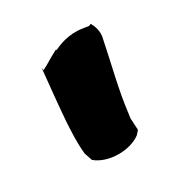

<svg xmlns="http://www.w3.org/2000/svg" viewBox="-76 -817 366 381"><g transform="rotate(-30 107.0 -626.5)"><path d="M37 -535 43 -517C69 -495 119 -495 145 -515L152 -523L151 -543V-544C150 -549 151 -554 152 -560C158 -611 172 -663 182 -713C187 -730 180 -745 176 -752L171 -750L158 -752C127 -757 102 -746 92 -741L90 -742C80 -737 70 -731 60 -725L49 -719L48 -725C44 -685 40 -647 37 -607C36 -585 34 -563 37 -535Z"/></g></svg>

Font: Hussar Pisanka
Style: Blk
Weight: 700
Designer: Robert Jablonski
Foundry: Cannot Into Space Fonts
Version: Version 1.070